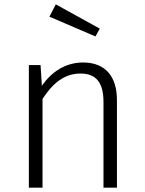

<svg xmlns="http://www.w3.org/2000/svg" viewBox="-20 -865 667 885"><path d="M440 -733 237 -845 208 -788 420 -697ZM363 -577C282 -577 218 -534 173 -470L167 -565H113V0H176V-409C221 -478 274 -526 351 -526C420 -526 457 -488 457 -395V0H519V-404C519 -513 465 -577 363 -577Z"/></svg>

Font: Glow Sans SC Normal
Style: Regular
Weight: 400
Designer: Ryoko NISHIZUKA (kana, bopomofo & ideographs); Paul D. Hunt (Latin, Greek & Cyrillic); Sandoll Communications, Soo-young
Version: Version 0.93